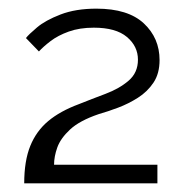

<svg xmlns="http://www.w3.org/2000/svg" viewBox="-20 -831 428 444"><path d="M36 -407Q36 -459 50 -493.5Q64 -528 91.5 -551Q119 -574 162 -590Q192 -602 224 -614Q256 -626 277.5 -644.5Q299 -663 299 -693Q299 -724 273.5 -745.5Q248 -767 197 -767Q164 -767 139 -758Q114 -749 97 -736Q80 -723 70 -712L40 -743Q46 -751 65.5 -767.5Q85 -784 120 -797.5Q155 -811 203 -811Q276 -811 312.5 -777Q349 -743 349 -692Q349 -661 335 -640Q321 -619 299 -605Q277 -591 253 -582Q229 -573 208 -567Q164 -552 142 -531.5Q120 -511 112.5 -490Q105 -469 105 -450H344V-407Z"/></svg>

Font: Raleway Thin
Style: Regular
Weight: 400
Version: Version 4.026